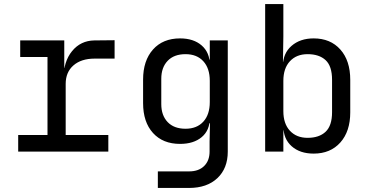

<svg xmlns="http://www.w3.org/2000/svg" viewBox="-20 -750 1840 950"><path d="M70 0V-82H215V-468H80V-550H298V-414H318L294 -359Q294 -445 336.5 -497Q379 -549 447 -550L547 -551V-460H448Q382 -460 343.5 -426.5Q305 -393 305 -335V-82H516V0Z M761 180V98H916Q963 98 990 71.5Q1017 45 1017 0V-50L1019 -140H1001L1018 -165Q1018 -105 978 -71.5Q938 -38 871 -38Q786 -38 737 -92Q688 -146 688 -240V-356Q688 -450 737 -505Q786 -560 871 -560Q938 -560 978 -525Q1018 -490 1018 -430L1001 -455H1018V-550H1107V0Q1107 83 1055.5 131.5Q1004 180 915 180ZM898 -113Q954 -113 986 -148Q1018 -183 1018 -245V-350Q1018 -412 986 -447Q954 -482 898 -482Q841 -482 809.5 -449Q778 -416 778 -360V-235Q778 -179 809.5 -146Q841 -113 898 -113Z M1532 10Q1464 10 1423 -26.5Q1382 -63 1382 -126L1400 -105H1382V0H1292V-730H1382V-570L1380 -445H1400L1380 -424Q1380 -486 1422.5 -523Q1465 -560 1532 -560Q1615 -560 1664 -505Q1713 -450 1713 -355V-194Q1713 -100 1664 -45Q1615 10 1532 10ZM1502 -68Q1559 -68 1591 -98Q1623 -128 1623 -195V-355Q1623 -423 1591 -452.5Q1559 -482 1502 -482Q1447 -482 1414.5 -447Q1382 -412 1382 -350V-200Q1382 -138 1414.5 -103Q1447 -68 1502 -68Z"/></svg>

Font: Atlassian Mono
Style: Regular
Weight: 400
Monospace: yes
Designer: Philipp Nurullin, Konstantin Bulenkov
Foundry: Modifications by Atlassian Pty Ltd, manufactured by JetBrains
Version: Version 2.304